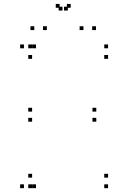

<svg xmlns="http://www.w3.org/2000/svg" viewBox="-20 -972 660 1002"><path d="M168 -720V-740H148V-720ZM105 -720V-740H85V-720ZM105 10V-10H85V10ZM168 10V-10H148V10ZM147.5 -45V-65H127.5V-45ZM147.5 10V-10H127.5V10ZM544 10V-10H524V10ZM544 -45V-65H524V-45ZM147.5 -389.5V-409.5H127.5V-389.5ZM147.5 -337V-357H127.5V-337ZM482.5 -337V-357H462.5V-337ZM482.5 -389.5V-409.5H462.5V-389.5ZM544 -720V-740H524V-720ZM147.5 -720V-740H127.5V-720ZM147.5 -665V-685H127.5V-665ZM544 -665V-685H524V-665ZM224.5 -815V-835H204.5V-815ZM334 -917V-937H314V-917ZM306 -917V-937H286V-917ZM415.5 -815V-835H395.5V-815ZM481 -815V-835H461V-815ZM349 -931.5V-951.5H329V-931.5ZM291 -931.5V-951.5H271V-931.5ZM159 -815V-835H139V-815Z"/></svg>

Font: Monaspace Neon Dots Var
Style: Regular
Weight: 400
Designer: Riley Cran and the Lettermatic Team
Version: Version 1.100 (Monaspace Neon Dots)